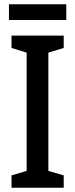

<svg xmlns="http://www.w3.org/2000/svg" viewBox="-20 -881 353 901"><path d="M291 -861H22V-787H291ZM279 0V-58L207 -79V-634L279 -656V-714H34V-656L105 -634V-79L34 -58V0Z"/></svg>

Font: Noto Sans Thai Cond Med
Style: Regular
Weight: 500
Width: 3
Designer: Monotype Design Team
Foundry: Monotype Imaging Inc.
Version: Version 2.002